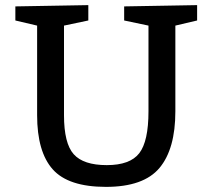

<svg xmlns="http://www.w3.org/2000/svg" viewBox="-20 -720 830 750"><path d="M665 -620V-285Q665 -138 603 -64Q541 10 394 10Q247 10 186 -58.5Q125 -127 125 -270V-620L40 -640V-695L325 -700V-640L230 -620V-270Q230 -160 268 -117.5Q306 -75 397 -75Q488 -75 524 -121.5Q560 -168 560 -285V-620L465 -640V-695L750 -700V-640Z"/></svg>

Font: Bitter
Style: Regular
Weight: 400
Designer: Sol Matas
Foundry: Sol Matas
Version: Version 1.001